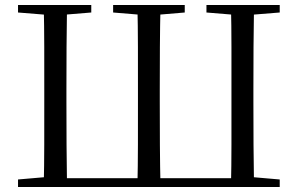

<svg xmlns="http://www.w3.org/2000/svg" viewBox="-20 -748 1191 768"><path d="M154.9 0Q156.9 -84.1 157 -169Q157.1 -253.9 157.1 -342.7V-388.7Q157.1 -475.3 157 -560.3Q156.9 -645.2 154.9 -728H248.1Q246.7 -644.8 246.2 -560.3Q245.7 -475.9 245.7 -388.5V-342.7Q245.7 -253.3 246.2 -168.5Q246.7 -83.6 248.1 0ZM529.6 0Q531.6 -84.1 531.7 -169Q531.8 -253.9 531.8 -342.7V-388.5Q531.8 -475.3 531.7 -560.3Q531.6 -645.2 529.6 -728H622.1Q620.1 -645 619.6 -560.2Q619.1 -475.3 619.1 -388.7V-342.7Q619.1 -253.3 619.6 -168.5Q620.1 -83.6 622.1 0ZM903.8 0Q905.8 -83.6 905.8 -168.5Q905.8 -253.3 905.8 -342.7V-388.5Q905.8 -475.9 905.8 -560.3Q905.8 -644.8 903.8 -728H996.1Q994.6 -645.2 994.1 -560.3Q993.6 -475.3 993.6 -388.7V-342.7Q993.6 -253.9 994.1 -169Q994.6 -84.1 996.1 0ZM52.1 -698V-728H345.1V-698L210.4 -686.9H189.7ZM432.5 -698V-728H719V-698L587.2 -686.9H566.9ZM805.8 -698V-728H1098.9V-698L961.2 -686.9H940.5ZM52.1 0V-30.1L190.9 -42.1H201.8V0ZM950.5 0V-42.1H960.2L1098.9 -30.1V0ZM201.8 0V-35.1H950.5V0Z"/></svg>

Font: Noto Serif HK
Style: Regular
Weight: 200
Designer: Ryoko NISHIZUKA 西塚涼子 (kana & ideographs); Frank Grießhammer (Latin, Greek & Cyrillic); Wenlong ZHANG 张文龙 (bopomofo); San
Foundry: Adobe
Version: Version 2.001;hotconv 1.1.0;makeotfexe 2.6.0